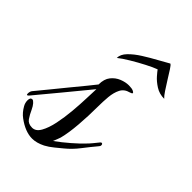

<svg xmlns="http://www.w3.org/2000/svg" viewBox="-187 -644 747 747"><g transform="rotate(45 187.0 -270.5)"><path d="M139 -432Q139 -452 157.5 -471Q176 -490 203 -507Q230 -524 257.5 -539Q285 -554 302 -564Q307 -562 316.5 -547Q326 -532 338.5 -512Q351 -492 362.5 -474.5Q374 -457 382 -450Q355 -450 334 -463.5Q313 -477 300 -492Q287 -507 283 -513Q266 -507 238 -492.5Q210 -478 182.5 -461.5Q155 -445 139 -432ZM128 23Q90 23 48 -8Q30 -21 17 -44Q10 -56 10 -70Q10 -86 21 -86Q26 -86 33.5 -77.5Q41 -69 47 -56Q56 -36 66 -21.5Q76 -7 98 -7Q118 -7 131 -30Q144 -53 151.5 -89Q159 -125 162.5 -165Q166 -205 167 -238.5Q168 -272 169 -290Q122 -233 80.5 -182.5Q39 -132 2 -88Q-2 -83 -5 -83Q-8 -83 -8 -89Q-8 -100 -3 -107Q17 -131 41 -160.5Q65 -190 89.5 -220Q114 -250 133.5 -273.5Q153 -297 162 -309Q162 -339 176 -356.5Q190 -374 210 -382Q230 -390 248 -390Q265 -390 273 -386Q280 -383 280 -379Q280 -376 270 -373Q246 -367 236 -347.5Q226 -328 223.5 -300.5Q221 -273 221 -242Q221 -196 217 -145Q213 -94 204 -59Q202 -52 198.5 -44Q195 -36 192 -28Q220 -48 247 -71.5Q274 -95 289 -111Q300 -122 308.5 -132.5Q317 -143 326 -154Q328 -157 331 -157Q337 -157 337 -149Q337 -144 332 -139Q311 -114 289.5 -86Q268 -58 242 -37Q231 -28 214 -14Q197 0 180 9Q152 23 128 23Z"/></g></svg>

Font: Birthstone
Style: Regular
Weight: 400
Designer: Robert E. Leuschke
Foundry: Robert E. Leuschke
Version: Version 1.013; ttfautohint (v1.8.3)